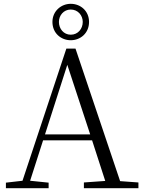

<svg xmlns="http://www.w3.org/2000/svg" viewBox="-20 -987 752 1007"><path d="M351 -776C402 -776 447 -813 447 -872C447 -930 402 -967 351 -967C301 -967 255 -929 255 -872C255 -812 301 -776 351 -776ZM351 -805C314 -805 289 -836 289 -872C289 -906 314 -937 351 -937C389 -937 414 -906 414 -872C414 -836 389 -805 351 -805ZM333 -647 453 -282H216ZM420 0H706V-30L610 -37L376 -732H328L98 -39L11 -29V0H235V-29L138 -39L206 -251H463L532 -38L420 -30Z"/></svg>

Font: Source Han Serif CN Light
Style: Regular
Weight: 300
Designer: Ryoko NISHIZUKA 西塚涼子 (kana & ideographs); Frank Grießhammer (Latin, Greek & Cyrillic); Wenlong ZHANG 张文龙 (bopomofo); San
Foundry: Adobe
Version: Version 2.003;hotconv 1.1.1;makeotfexe 2.6.0